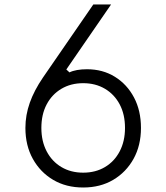

<svg xmlns="http://www.w3.org/2000/svg" viewBox="-20 -820 740 854"><path d="M350 14Q274 14 216.5 -20Q159 -54 126 -113.5Q93 -173 93 -251Q93 -308 112.5 -363Q132 -418 171 -475L395 -800H474L275 -511L289 -498Q303 -505 323 -508.5Q343 -512 367 -512Q437 -512 491 -478.5Q545 -445 576 -386.5Q607 -328 607 -251Q607 -173 574 -113.5Q541 -54 483.5 -20Q426 14 350 14ZM164 -251Q164 -192 187.5 -147Q211 -102 253 -77Q295 -52 350 -52Q405 -52 447 -77Q489 -102 512.5 -147Q536 -192 536 -251Q536 -311 512.5 -355.5Q489 -400 447 -425Q405 -450 350 -450Q295 -450 253 -425Q211 -400 187.5 -355.5Q164 -311 164 -251Z"/></svg>

Font: Martian Mono SemiExpanded ExtraLight
Style: Regular
Weight: 250
Monospace: yes
Version: Version 0.930